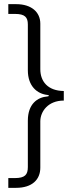

<svg xmlns="http://www.w3.org/2000/svg" viewBox="-20 -743 352 924"><path d="M174 -629C174 -685 131 -723 58 -723H20V-676H52C100 -676 114 -660 114 -625V-405C114 -328 159 -291 209 -286C217 -285 218 -280 209 -279C160 -275 114 -243 114 -162V61C114 98 100 114 51 114H20V161H57C135 161 174 121 174 64V-159C174 -206 211 -259 287 -259V-305C210 -306 174 -351 174 -410Z"/></svg>

Font: United Sans ExtraLight
Style: Regular
Weight: 200
Designer: Pablo Impallari, Rodrigo Fuenzalida (Modified by Dan O. Williams)
Version: Version 1.000;PS 001.000;hotconv 1.0.88;makeotf.lib2.5.64775